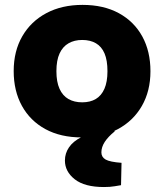

<svg xmlns="http://www.w3.org/2000/svg" viewBox="-20 -545 662 774"><path d="M309.9 9Q224.5 9 163 -24.5Q101.6 -58 68.4 -118.2Q35.2 -178.5 35.2 -258.4Q35.2 -338.9 69.9 -398.9Q104.6 -458.9 167 -492.1Q229.4 -525.3 312.8 -525.3Q397.7 -525.3 459.2 -491.8Q520.6 -458.3 553.6 -398.1Q586.5 -337.9 586.5 -257.9Q586.5 -178 551.8 -117.7Q517.1 -57.5 454.9 -24.3Q392.8 9 309.9 9ZM311.3 -132.5Q343.5 -132.5 366 -145.8Q388.6 -159.1 400.9 -187Q413.2 -214.9 413.2 -257.9Q413.2 -302 401.4 -329.6Q389.6 -357.2 366.8 -370.5Q344 -383.9 311.3 -383.9Q279.7 -383.9 256.4 -370.5Q233 -357.2 220.2 -329.6Q207.4 -302 207.4 -257.9Q207.4 -214.9 220 -187Q232.6 -159.1 255.9 -145.8Q279.2 -132.5 311.3 -132.5ZM399 209Q321.1 209 281.4 177.8Q241.7 146.6 241.7 102.1Q241.7 73.1 258.2 48.9Q274.6 24.6 308.7 7.5L370.3 -20.9H441.9V-14.9Q416.3 5.7 402.5 26.7Q388.7 47.7 388.7 69.3Q388.7 88.3 405.7 98.1Q422.8 107.9 469.9 111.4L467.9 201.5Q460.4 202.5 442.4 205.8Q424.4 209 399 209Z"/></svg>

Font: REM Medium
Style: Regular
Weight: 500
Designer: Octavio Pardo
Foundry: Ashler Design
Version: Version 1.005;gftools[0.9.28]